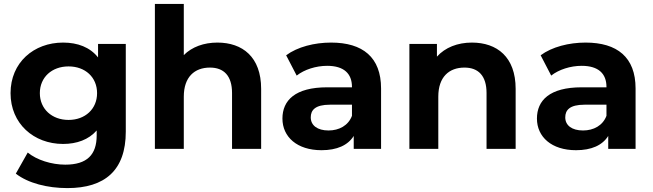

<svg xmlns="http://www.w3.org/2000/svg" viewBox="-20 -762 3344 983"><path d="M331 -148C246 -148 184 -204 184 -285C184 -367 246 -422 331 -422C416 -422 477 -367 477 -285C477 -204 416 -148 331 -148ZM303 -25C373 -25 434 -47 475 -94V-69C475 30 426 81 314 81C244 81 168 57 122 19L61 127C124 176 223 201 325 201C517 201 624 110 624 -88V-537H482V-468C441 -520 378 -544 303 -544C153 -544 34 -442 34 -285C34 -129 153 -25 303 -25Z M1093 -544C1024 -544 963 -522 921 -480V-742H773V0H921V-267C921 -368 976 -416 1055 -416C1126 -416 1168 -374 1168 -286V0H1317V-307C1317 -471 1221 -544 1093 -544Z M1782 -169C1763 -119 1716 -94 1662 -94C1605 -94 1571 -120 1571 -161C1571 -198 1593 -226 1670 -226H1782ZM1626 7C1705 7 1761 -18 1791 -66V0H1931V-309C1931 -469 1837 -544 1675 -544C1590 -544 1503 -522 1445 -479L1499 -375C1538 -406 1598 -425 1655 -425C1741 -425 1782 -385 1782 -317V-315H1655C1491 -315 1426 -248 1426 -155C1426 -61 1501 7 1626 7Z M2396 -544C2323 -544 2259 -519 2217 -472V-537H2076V0H2224V-267C2224 -368 2279 -416 2358 -416C2429 -416 2471 -374 2471 -286V0H2620V-307C2620 -471 2524 -544 2396 -544Z M3085 -169C3066 -119 3019 -94 2965 -94C2908 -94 2874 -120 2874 -161C2874 -198 2896 -226 2973 -226H3085ZM2929 7C3008 7 3064 -18 3094 -66V0H3234V-309C3234 -469 3140 -544 2978 -544C2893 -544 2806 -522 2748 -479L2802 -375C2841 -406 2901 -425 2958 -425C3044 -425 3085 -385 3085 -317V-315H2958C2794 -315 2729 -248 2729 -155C2729 -61 2804 7 2929 7Z"/></svg>

Font: Montserrat-Alt1
Style: Bold
Weight: 700
Designer: Differentunic
Foundry: Differentunic
Version: Version 7.222